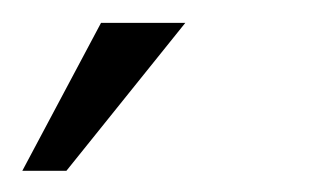

<svg xmlns="http://www.w3.org/2000/svg" viewBox="-76 -62 280 172"><path d="M-56 91 14.5 -41.5H90L-16.5 91Z"/></svg>

Font: Anybody Light
Style: Italic
Weight: 300
Italic angle: -10°
Designer: Tyler Finck
Foundry: Etcetera Type Company
Version: Version 1.010; ttfautohint (v1.8.3) -l 8 -r 50 -G 200 -x 14 